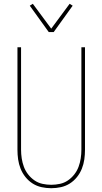

<svg xmlns="http://www.w3.org/2000/svg" viewBox="-20 -984 540 1012"><path d="M250 8Q224 8 199 2.5Q174 -3 152.5 -16.5Q131 -30 114.5 -50.5Q98 -71 88.5 -95Q79 -119 75.5 -144Q72 -169 72 -195V-735H91V-195Q91 -172 94.5 -149Q98 -126 106 -104.5Q114 -83 128.5 -64.5Q143 -46 162 -33Q181 -20 204 -15Q227 -10 250 -10Q273 -10 296 -15Q319 -20 338 -33Q357 -46 371.5 -64.5Q386 -83 394 -104.5Q402 -126 405.5 -149Q409 -172 409 -195V-735H428V-195Q428 -169 424.5 -144Q421 -119 411.5 -95Q402 -71 385.5 -50.5Q369 -30 347.5 -16.5Q326 -3 301 2.5Q276 8 250 8ZM237 -815 137 -954 153 -964 250 -833 347 -964 363 -954 263 -815Z"/></svg>

Font: Iosevka Curly Thin
Style: Regular
Weight: 100
Monospace: yes
Designer: Belleve Invis
Foundry: Belleve Invis
Version: Version 22.1.2; ttfautohint (v1.8.4)